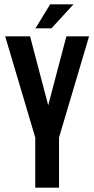

<svg xmlns="http://www.w3.org/2000/svg" viewBox="-20 -868 436 888"><path d="M143 -232 4 -700H119L203 -381L287 -700H392L253 -232V0H143ZM320 -848 218 -737H144L212 -848Z"/></svg>

Font: Bebas Neue
Style: Regular
Weight: 400
Designer: Ryoichi Tsunekawa
Foundry: Ryoichi Tsunekawa
Version: Version 1.300